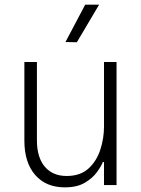

<svg xmlns="http://www.w3.org/2000/svg" viewBox="-20 -797 609 827"><path d="M311 -615 262 -616 347 -777H407ZM259 10Q178 10 131.5 -43.5Q85 -97 85 -191V-530H139V-193Q139 -119 173 -79Q207 -39 267 -39Q326 -39 361 -71Q396 -103 412 -152Q428 -201 428 -252V-530H482V0H428V-99H423Q416 -81 397.5 -55.5Q379 -30 345.5 -10Q312 10 259 10Z"/></svg>

Font: Be Vietnam Pro ExtraLight
Style: Regular
Weight: 200
Designer: Lam Bao, Tony Le, Vietanh Nguyen
Foundry: Yellow Type Foundry
Version: Version 1.002; ttfautohint (v1.8.3)